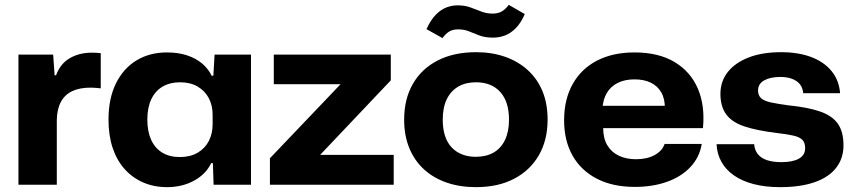

<svg xmlns="http://www.w3.org/2000/svg" viewBox="-20 -761 3519 791"><path d="M56 0V-536H199L205 -451H211Q228 -498 267 -521Q306 -544 358 -544Q369 -544 378 -543.5Q387 -543 395 -542V-397Q387 -398 376 -399Q365 -400 354 -400Q308 -400 277.5 -385.5Q247 -371 231 -341.5Q215 -312 214 -267V0Z M668 10Q614 10 569.5 -9.5Q525 -29 493 -65Q461 -101 444 -152Q427 -203 427 -268Q427 -355 457.5 -417Q488 -479 542 -512Q596 -545 668 -545Q714 -545 750.5 -533Q787 -521 812.5 -499.5Q838 -478 852 -449H859L864 -536H1014V0H860L857 -89H850Q829 -44 780 -17Q731 10 668 10ZM721 -114Q764 -114 794.5 -132Q825 -150 840.5 -180.5Q856 -211 856 -249V-288Q856 -327 840 -357Q824 -387 794 -404.5Q764 -422 722 -422Q680 -422 649.5 -404Q619 -386 603 -351.5Q587 -317 587 -268Q587 -220 602.5 -185.5Q618 -151 648 -132.5Q678 -114 721 -114Z M1092 0V-109L1383 -414H1108V-536H1590V-430L1299 -123H1602V0Z M1941 10Q1874 10 1819.5 -9Q1765 -28 1726 -64Q1687 -100 1666 -151.5Q1645 -203 1645 -268Q1645 -353 1681 -415.5Q1717 -478 1783.5 -512Q1850 -546 1941 -546Q2007 -546 2061 -527Q2115 -508 2154.5 -472Q2194 -436 2215 -385Q2236 -334 2236 -268Q2236 -184 2200 -121.5Q2164 -59 2098 -24.5Q2032 10 1941 10ZM1940 -115Q1983 -115 2013.5 -132.5Q2044 -150 2060.5 -184.5Q2077 -219 2077 -268Q2077 -305 2068 -333.5Q2059 -362 2041 -382Q2023 -402 1998 -412Q1973 -422 1941 -422Q1898 -422 1867.5 -404Q1837 -386 1820.5 -352Q1804 -318 1804 -268Q1804 -231 1813 -202.5Q1822 -174 1840 -154.5Q1858 -135 1883.5 -125Q1909 -115 1940 -115ZM2012 -606Q1979 -606 1956 -614.5Q1933 -623 1913 -631.5Q1893 -640 1868 -640Q1845 -640 1830.5 -631Q1816 -622 1803 -604L1737 -641Q1755 -680 1776 -701Q1797 -722 1819.5 -730.5Q1842 -739 1865 -739Q1895 -739 1918 -730.5Q1941 -722 1963 -713.5Q1985 -705 2010 -705Q2031 -705 2046.5 -713.5Q2062 -722 2076 -741L2142 -703Q2126 -666 2104.5 -644.5Q2083 -623 2059.5 -614.5Q2036 -606 2012 -606Z M2595 9Q2504 9 2438.5 -25Q2373 -59 2338.5 -120.5Q2304 -182 2304 -265Q2304 -352 2339.5 -415Q2375 -478 2440 -511.5Q2505 -545 2594 -545Q2693 -545 2759 -505.5Q2825 -466 2855 -396Q2885 -326 2876 -233H2465Q2465 -191 2482 -162.5Q2499 -134 2529.5 -119.5Q2560 -105 2600 -105Q2646 -105 2677.5 -122.5Q2709 -140 2718 -168H2871Q2862 -113 2824.5 -73Q2787 -33 2728 -12Q2669 9 2595 9ZM2462 -313 2453 -325H2730L2719 -313Q2720 -353 2704.5 -380Q2689 -407 2661 -420.5Q2633 -434 2594 -434Q2554 -434 2525 -419.5Q2496 -405 2480 -378Q2464 -351 2462 -313Z M3194 10Q3133 10 3085 -2.5Q3037 -15 3003.5 -38.5Q2970 -62 2952 -94.5Q2934 -127 2932 -167H3087Q3089 -142 3102.5 -125.5Q3116 -109 3140.5 -101Q3165 -93 3199 -93Q3246 -93 3271.5 -107.5Q3297 -122 3297 -150Q3297 -173 3286 -184.5Q3275 -196 3250 -202Q3225 -208 3181 -213Q3099 -223 3047.5 -240Q2996 -257 2972 -289.5Q2948 -322 2948 -374Q2948 -426 2978.5 -464.5Q3009 -503 3065 -524.5Q3121 -546 3198 -546Q3269 -546 3322 -526Q3375 -506 3406 -468Q3437 -430 3441 -377H3289Q3287 -400 3275 -414.5Q3263 -429 3242.5 -436.5Q3222 -444 3195 -444Q3154 -444 3128.5 -430Q3103 -416 3103 -388Q3103 -368 3115.5 -356.5Q3128 -345 3156 -339Q3184 -333 3228 -327Q3309 -319 3359 -301.5Q3409 -284 3432 -251Q3455 -218 3455 -162Q3455 -109 3425 -70Q3395 -31 3336.5 -10.5Q3278 10 3194 10Z"/></svg>

Font: Mona Sans SemiExpanded
Style: Bold
Weight: 700
Width: 6
Designer: Deni Anggara
Foundry: GitHub
Version: Version 2.000